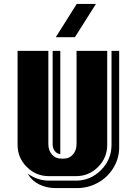

<svg xmlns="http://www.w3.org/2000/svg" viewBox="-20 -900 640 981"><path d="M470.2 -879.9 362.8 -710H265.1L372.1 -879.9ZM588.9 -640.1V-154.8Q590.8 -95.7 561.5 -45.7Q532.2 4.4 481.9 32.7Q431.6 61 373 61H263.2Q218.3 61 180.2 42.2Q142.1 23.4 121.1 -13.2Q171.9 22.9 230 22.9H368.2Q442.4 22.9 496.1 -31Q549.8 -85 549.8 -160.2V-640.1ZM527.8 -160.2Q527.8 -93.8 481 -46.9Q434.1 0 368.2 0H230Q164.1 0 116.9 -46.9Q69.8 -93.8 69.8 -160.2V-640.1H227.1V-163.1Q227.1 -131.8 245.4 -110.8Q263.7 -89.8 290 -89.8H308.1Q334.5 -89.8 352.8 -110.8Q371.1 -131.8 371.1 -163.1V-640.1H527.8ZM288.1 -112.8Q271.5 -113.8 260.3 -127.9Q249 -142.1 249 -163.1V-640.1H288.1Z"/></svg>

Font: Laconic
Style: Shadow
Weight: 900
Width: 6
Designer: Robby Woodard
Version: Version 1.000